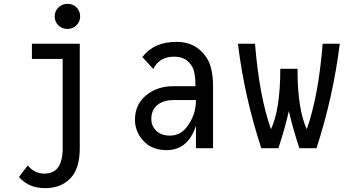

<svg xmlns="http://www.w3.org/2000/svg" viewBox="-20 -762 1798 987"><path d="M326.7 -742.2Q355.5 -742.2 372.6 -724.6Q392.1 -704.6 392.1 -677.7Q392.1 -650.9 372.6 -631.8Q353.5 -613.3 326.7 -613.3Q298.8 -613.3 280.8 -630.9Q261.2 -649.9 261.2 -677.7Q261.2 -705.6 280.8 -723.9Q300.3 -742.2 326.7 -742.2ZM77.6 147.9 122.6 88.4Q157.7 130.4 207 130.4Q253.9 130.4 277.3 100.1Q302.2 67.9 302.2 -0.5V-459H144V-537.1H390.1V-0.5Q390.1 100.6 345.7 150.4Q296.9 205.1 212.4 205.1Q126.5 205.1 77.6 147.9Z M1075.2 0H987.3V-115.7Q946.8 9.8 836.4 9.8Q757.3 9.8 713.4 -42Q673.8 -88.4 673.8 -146Q673.8 -232.4 742.7 -280.8Q796.4 -318.8 869.6 -318.8H984.9Q984.9 -387.2 969.7 -416Q940.9 -470.7 876.5 -470.7Q798.8 -470.7 768.1 -407.2L711.9 -468.8Q771 -546.9 887.7 -546.9Q986.8 -546.9 1040.5 -467.8Q1075.2 -416.5 1075.2 -319.3ZM987.3 -247.6Q930.7 -247.6 871.1 -247.6Q816.4 -247.6 785.2 -218.8Q757.8 -193.4 757.8 -149.9Q757.8 -117.2 779.3 -93.8Q805.7 -64.9 854 -64.9Q905.3 -64.9 938.5 -106.9Q987.3 -167.5 987.3 -247.6Z M1323.2 0Q1236.3 -264.6 1203.1 -537.1H1291Q1312.5 -268.6 1373 -97.7Q1420.9 -200.2 1420.9 -408.2H1509.3Q1509.3 -200.2 1557.1 -97.7Q1617.2 -268.6 1638.7 -537.1H1726.6Q1692.9 -264.6 1606.9 0H1519Q1483.4 -108.4 1464.8 -191.4Q1446.8 -108.4 1411.1 0Z"/></svg>

Font: Consola Mono
Style: Book
Weight: 400
Monospace: yes
Designer: Wojciech Kalinowski "wmk69" (wmk69@o2.pl)
Foundry: Wojciech Kalinowski "wmk69" (wmk69@o2.pl)
Version: Version 2.1.0